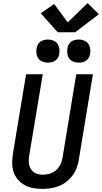

<svg xmlns="http://www.w3.org/2000/svg" viewBox="-20 -1216 661 1244"><path d="M255 8Q224 8 194.5 2.5Q165 -3 139.5 -17Q114 -31 95.5 -53Q77 -75 68 -102.5Q59 -130 59 -161Q59 -192 64 -222L149 -735H257L169 -207Q165 -184 167 -161Q169 -138 180.5 -120Q192 -102 212.5 -93Q233 -84 256 -84Q271 -84 286 -86.5Q301 -89 315.5 -95.5Q330 -102 342 -112.5Q354 -123 363 -136Q372 -149 377 -163.5Q382 -178 385 -193L474 -735H582L490 -178Q486 -152 476 -126Q466 -100 449 -77.5Q432 -55 409 -37.5Q386 -20 360 -10Q334 0 307.5 4Q281 8 255 8ZM490 -810Q472 -810 455.5 -816.5Q439 -823 429 -836.5Q419 -850 416.5 -867.5Q414 -885 417 -903Q419 -916 425 -927.5Q431 -939 442 -946.5Q453 -954 465.5 -957Q478 -960 490 -960Q508 -960 524.5 -953.5Q541 -947 551 -933.5Q561 -920 564 -902.5Q567 -885 564 -867Q562 -854 555.5 -842.5Q549 -831 538.5 -823.5Q528 -816 515.5 -813Q503 -810 490 -810ZM290 -810Q272 -810 255.5 -816.5Q239 -823 229 -836.5Q219 -850 216.5 -867.5Q214 -885 217 -903Q219 -916 225 -927.5Q231 -939 242 -946.5Q253 -954 265.5 -957Q278 -960 290 -960Q308 -960 324.5 -953.5Q341 -947 351 -933.5Q361 -920 364 -902.5Q367 -885 364 -867Q362 -854 355.5 -842.5Q349 -831 338.5 -823.5Q328 -816 315.5 -813Q303 -810 290 -810ZM354 -1007 244 -1130 331 -1190 419 -1071 547 -1196 621 -1124 467 -1007Z"/></svg>

Font: Iosevka Curly SmBdEx
Style: Italic
Weight: 600
Width: 7
Italic angle: -9°
Monospace: yes
Designer: Belleve Invis
Foundry: Belleve Invis
Version: Version 11.1.0; ttfautohint (v1.8.3)